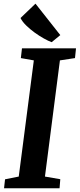

<svg xmlns="http://www.w3.org/2000/svg" viewBox="-20 -1000 424 1020"><path d="M6.8 -47.4 79.6 -62 159.7 -679.2 90.8 -691.4 96.7 -743.2H383.8L378.4 -691.4L298.3 -679.2L218.8 -62L300.3 -47.9L296.4 0H1.5ZM254.4 -775.9Q236.8 -782.2 212.4 -795.9Q188 -809.6 163.8 -827.1Q139.6 -844.7 119.1 -864.7Q98.6 -884.8 88.9 -904.3L168.5 -980.5L300.3 -813.5L254.4 -775.9Z"/></svg>

Font: Merriweather Bold
Style: Italic
Weight: 700
Italic angle: -7°
Designer: Eben Sorkin ( eben@eyebytes.com )
Foundry: Eben Sorkin ( eben@eyebytes.com )
Version: Version 1.5; ttfautohint (v0.97) -l 13 -r 13 -G 200 -x 24 -f